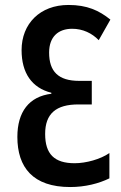

<svg xmlns="http://www.w3.org/2000/svg" viewBox="-20 -744 488 774"><path d="M256 -724C141 -724 67 -648 67 -542C67 -450 108 -390 187 -370V-366C97 -355 50 -293 50 -192C50 -69 113 10 263 10C323 10 378 -4 421 -25V-127C385 -102 327 -86 281 -86C199 -86 162 -123 162 -204C162 -286 206 -323 296 -323H350V-418H299C215 -418 178 -456 178 -532C178 -596 215 -628 271 -628C314 -628 351 -610 378 -582L425 -665C379 -702 331 -724 256 -724Z"/></svg>

Font: Noto Sans Display Condensed Medium
Style: Regular
Weight: 500
Width: 3
Designer: Monotype Design Team
Foundry: Monotype Imaging Inc.
Version: Version 1.900